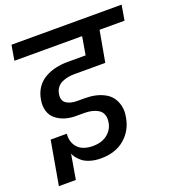

<svg xmlns="http://www.w3.org/2000/svg" viewBox="-145 -858 974 1055"><g transform="rotate(-20 342.0 -330.5)"><path d="M24.9 -651.9 40 -740.2H684.1L668.9 -651.9H522.9L503.9 -545.9L490.2 -470.2H311Q290.5 -470.2 272.9 -467Q255.4 -463.9 237.8 -456.3Q220.2 -448.7 208.3 -433.6Q196.3 -418.5 192.9 -397Q186 -360.4 209.2 -343.3Q232.4 -326.2 274.9 -326.2H318.8Q350.6 -326.2 378.2 -320.3Q405.8 -314.5 430.9 -301.3Q456.1 -288.1 471.7 -267.3Q487.3 -246.6 494.6 -216.6Q502 -186.5 494.1 -147Q481 -74.2 426.8 -29.3Q372.6 15.6 287.1 15.1Q253.4 14.6 226.1 6.1Q198.7 -2.4 182.4 -15.9Q166 -29.3 156.7 -41.7Q147.5 -54.2 143.1 -65.9L118.2 79.1H19L64 -176.8H158.2Q154.3 -125.5 183.6 -94.7Q212.9 -64 272 -64Q323.2 -64 355.7 -89.8Q388.2 -115.7 395 -154.8Q399.9 -181.6 393.1 -200.9Q386.2 -220.2 369.6 -230.7Q353 -241.2 332.5 -246.1Q312 -251 286.1 -251H231Q198.2 -252 170.7 -261.5Q143.1 -271 121.8 -288.6Q100.6 -306.2 91.6 -335.2Q82.5 -364.3 88.9 -400.9Q95.2 -439.9 115.2 -469Q135.3 -498 164.6 -514.4Q193.8 -530.8 226.8 -538.3Q259.8 -545.9 296.9 -545.9H402.8L420.9 -651.9Z"/></g></svg>

Font: Poppins Medium
Style: Italic
Weight: 500
Italic angle: -10°
Designer: Ninad Kale (Devanagari), Jonny Pinhorn (Latin)
Foundry: Indian Type Foundry
Version: Version 3.200;PS 1.000;hotconv 16.6.54;makeotf.lib2.5.65590